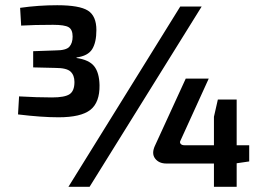

<svg xmlns="http://www.w3.org/2000/svg" viewBox="-20 -715 1010 735"><path d="M361 -389Q362 -323 326 -294.5Q290 -266 204 -266Q139 -266 49 -277L53 -346Q122 -342 179 -342Q228 -342 246.5 -354.5Q265 -367 265 -401Q265 -427 250 -441Q235 -455 192 -455L107 -457V-519L192 -522Q233 -522 245.5 -536Q258 -550 258 -575Q258 -602 242.5 -611Q227 -620 183 -620Q110 -620 61 -617L57 -685Q127 -695 199 -695Q284 -695 316.5 -674.5Q349 -654 349 -600Q349 -553 333 -527Q317 -501 273 -495V-493Q321 -486 340.5 -461.5Q360 -437 361 -389ZM670 -690H752L323 0H242ZM934 -159V-97L886 -90V0H799V-89H617Q588 -89 573.5 -108.5Q559 -128 574 -159L691 -414H779L671 -177Q667 -170 671.5 -164.5Q676 -159 686 -159H799V-268L814 -334H886V-159Z"/></svg>

Font: Exo 2 Semi Bold
Style: Regular
Weight: 600
Designer: Natanael Gama
Version: Version 1.001;PS 001.001;hotconv 1.0.88;makeotf.lib2.5.64775